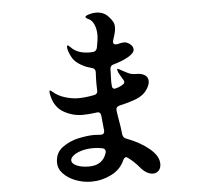

<svg xmlns="http://www.w3.org/2000/svg" viewBox="-59 -906 1117 1016"><g transform="rotate(-5 500.0 -397.5)"><path d="M589 -164Q661 -137 709 -97Q757 -57 757 -15Q757 7 745 20Q733 33 714 33Q698 33 680 22.5Q662 12 647 -7Q621 -38 591 -60Q585 -66 579 -66Q570 -66 563 -51Q542 -3 491.5 22Q441 47 386 47Q344 47 304 32Q264 17 238.5 -9.5Q213 -36 213 -70Q213 -121 252 -149.5Q291 -178 339 -188Q387 -198 422 -198Q433 -198 455 -196H457Q467 -196 472 -201.5Q477 -207 476 -217L468 -297Q467 -307 461 -312Q455 -317 445 -315Q405 -309 370 -309Q318 -309 271 -335.5Q224 -362 210 -422Q206 -436 206 -446Q206 -453 209 -453Q212 -453 223 -444Q247 -422 284.5 -410.5Q322 -399 355 -399Q393 -399 439 -408Q458 -411 458 -429L457 -467Q457 -493 459 -529Q459 -548 440 -552Q429 -555 414 -560Q356 -584 337.5 -619Q319 -654 319 -675Q319 -682 323 -682Q327 -682 338 -671Q371 -635 438 -635Q449 -635 454 -636Q471 -637 476 -656Q485 -701 485 -723Q485 -755 474.5 -779Q464 -803 446 -811Q430 -818 430 -824Q430 -830 449.5 -836Q469 -842 485 -842Q528 -842 552 -815Q567 -799 574 -786Q581 -773 581 -757Q581 -735 570 -703L565 -687Q564 -684 564 -679Q564 -671 570 -667.5Q576 -664 586 -666Q607 -672 622 -672Q637 -672 653 -659.5Q669 -647 669 -631Q669 -612 636.5 -593Q604 -574 557 -561Q539 -557 538 -539Q536 -495 536 -472Q536 -458 537 -452Q537 -441 542 -436Q547 -431 555 -433Q571 -438 572 -438Q589 -445 597 -451Q605 -457 605 -465Q605 -470 592 -490Q590 -494 584.5 -503Q579 -512 577 -517Q573 -528 573 -533Q573 -536 575 -536Q579 -536 594 -527Q620 -512 635 -506Q650 -500 673 -500Q701 -500 717.5 -488.5Q734 -477 734 -457Q734 -432 710 -402.5Q686 -373 625 -356Q602 -349 568 -341Q548 -335 551 -315L555 -288Q567 -220 570 -187Q573 -169 589 -164ZM474 -99Q475 -101 475 -105Q475 -121 458 -124Q433 -129 413 -129Q375 -129 347 -120.5Q319 -112 304 -99.5Q289 -87 289 -75Q289 -57 315 -45.5Q341 -34 380 -34Q454 -34 474 -99Z"/></g></svg>

Font: Shippori Antique B1
Style: Regular
Weight: 400
Designer: FONTDASU
Foundry: FONTDASU / Google Inc. / but / Adobe
Version: Version 2.001